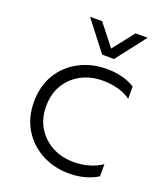

<svg xmlns="http://www.w3.org/2000/svg" viewBox="-141 -849 811 952"><g transform="rotate(20 265.0 -373.0)"><path d="M485.6 -502.6V-438.3Q460 -457.9 421.1 -469.1Q382.3 -480.3 338.5 -480.3Q274.9 -480.3 224.6 -453.8Q174.4 -427.3 145.1 -379.4Q115.8 -331.4 115.8 -265Q115.8 -200.6 145.1 -152.6Q174.4 -104.7 224.5 -77.9Q274.6 -51.2 338.3 -51.2Q382.3 -51.2 420.8 -63.1Q459.2 -75 485.6 -93.9V-29.6Q458.3 -11.8 419.4 -0.9Q380.6 10 336.5 10Q256.2 10 191.3 -24.6Q126.5 -59.3 89 -121.3Q51.5 -183.3 51.5 -265Q51.5 -349 89.1 -411Q126.7 -473 191.7 -507.2Q256.7 -541.5 337 -541.5Q380.8 -541.5 419.6 -531.5Q458.3 -521.4 485.6 -502.6ZM352.1 -600H289.5L168.8 -756H232.5L320.8 -643.9L409.1 -756H472.8Z"/></g></svg>

Font: Roundo Variable
Style: Regular
Weight: 200
Designer: Shiva Nallaperumal
Foundry: Indian Type Foundry
Version: Version 2.000